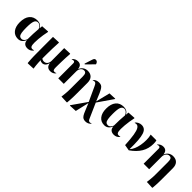

<svg xmlns="http://www.w3.org/2000/svg" viewBox="248 -2231 3888 3888"><g transform="rotate(45 2191.5 -287.5)"><path d="M254 14Q156 14 100 -57.5Q44 -129 44 -252Q44 -386 104 -459Q164 -532 274 -532Q324 -532 360 -510.5Q396 -489 413 -449H415L422 -515L581 -525L588 -518Q575 -460 565.5 -397.5Q556 -335 551 -276.5Q546 -218 546 -171Q546 -102 560 -74.5Q574 -47 608 -47Q627 -47 646 -55L651 -47Q604 14 527 14Q471 14 439 -14.5Q407 -43 404 -96H401Q357 14 254 14ZM308 -37Q336 -37 360 -59Q384 -81 399 -120Q399 -282 412 -425Q397 -464 369.5 -488Q342 -512 312 -512Q258 -512 236 -458Q214 -404 214 -270Q214 -180 222.5 -129.5Q231 -79 251.5 -58Q272 -37 308 -37Z M749 222 742 216Q737 161 734.5 116.5Q732 72 731.5 31Q731 -10 731 -55Q731 -82 730.5 -130.5Q730 -179 730 -237.5Q730 -296 730 -352.5Q730 -409 730 -453.5Q730 -498 730 -518L890 -525L898 -518Q892 -428 890 -341.5Q888 -255 887.5 -182Q887 -109 887 -58Q911 -34 953 -34Q998 -34 1025.5 -68Q1053 -102 1053 -159Q1053 -179 1052.5 -214.5Q1052 -250 1052 -293Q1052 -336 1051.5 -379.5Q1051 -423 1051 -459.5Q1051 -496 1051 -518L1212 -525L1220 -518Q1215 -464 1212.5 -404Q1210 -344 1208.5 -287.5Q1207 -231 1206.5 -186.5Q1206 -142 1206 -119Q1206 -72 1216 -54.5Q1226 -37 1253 -37Q1264 -37 1274 -40Q1284 -43 1294 -48L1299 -41Q1254 14 1180 14Q1078 14 1061 -95H1059Q1047 -42 1018 -14Q989 14 949 14Q910 14 889 -7H887Q887 21 889.5 59.5Q892 98 896 139Q900 180 906 215Z M1863 222 1706 215Q1713 158 1717 119.5Q1721 81 1722.5 45Q1724 9 1724 -40V-373Q1724 -433 1708.5 -458.5Q1693 -484 1656 -484Q1614 -484 1585.5 -447.5Q1557 -411 1557 -357V0H1399V-429Q1399 -474 1362 -474Q1341 -474 1322 -463L1317 -470Q1366 -528 1439 -528Q1539 -528 1550 -416L1552 -417Q1572 -471 1615 -501.5Q1658 -532 1716 -532Q1795 -532 1838.5 -486Q1882 -440 1882 -355V-50Q1882 5 1881 48Q1880 91 1877.5 130.5Q1875 170 1871 216ZM1579 -579 1565 -586 1618 -752Q1627 -781 1639.5 -793Q1652 -805 1672 -805Q1719 -805 1737 -747V-739Z M2402 230Q2366 230 2340.5 217Q2315 204 2294.5 172Q2274 140 2252 84L2186 -75H2184L2117 216L1958 224L1952 217L2173 -99L2031 -407Q2013 -446 1999 -460.5Q1985 -475 1964 -475Q1940 -475 1923 -464L1918 -471Q1964 -526 2045 -526Q2083 -526 2108 -514Q2133 -502 2154 -471Q2175 -440 2202 -380L2271 -215H2273L2348 -518L2503 -525L2509 -518L2283 -190L2416 111Q2432 152 2445 165.5Q2458 179 2480 179Q2500 179 2519 168L2524 175Q2477 230 2402 230Z M2727 14Q2629 14 2573 -57.5Q2517 -129 2517 -252Q2517 -386 2577 -459Q2637 -532 2747 -532Q2797 -532 2833 -510.5Q2869 -489 2886 -449H2888L2895 -515L3054 -525L3061 -518Q3048 -460 3038.5 -397.5Q3029 -335 3024 -276.5Q3019 -218 3019 -171Q3019 -102 3033 -74.5Q3047 -47 3081 -47Q3100 -47 3119 -55L3124 -47Q3077 14 3000 14Q2944 14 2912 -14.5Q2880 -43 2877 -96H2874Q2830 14 2727 14ZM2781 -37Q2809 -37 2833 -59Q2857 -81 2872 -120Q2872 -282 2885 -425Q2870 -464 2842.5 -488Q2815 -512 2785 -512Q2731 -512 2709 -458Q2687 -404 2687 -270Q2687 -180 2695.5 -129.5Q2704 -79 2724.5 -58Q2745 -37 2781 -37Z M3439 21 3312 -1Q3303 -171 3286.5 -272.5Q3270 -374 3242.5 -419Q3215 -464 3173 -464Q3154 -464 3134 -456L3129 -464Q3152 -493 3187.5 -510.5Q3223 -528 3262 -528Q3313 -528 3347.5 -501Q3382 -474 3401.5 -414.5Q3421 -355 3428.5 -255.5Q3436 -156 3434 -11H3437Q3471 -46 3495 -102.5Q3519 -159 3532 -229.5Q3545 -300 3545 -379Q3545 -419 3540.5 -455.5Q3536 -492 3528 -518H3687L3694 -512Q3702 -481 3702 -425Q3702 -290 3637 -180.5Q3572 -71 3439 21Z M4308 222 4151 215Q4158 158 4162 119.5Q4166 81 4167.5 45Q4169 9 4169 -40V-373Q4169 -433 4153.5 -458.5Q4138 -484 4101 -484Q4059 -484 4030.5 -447.5Q4002 -411 4002 -357V0H3844V-429Q3844 -474 3807 -474Q3786 -474 3767 -463L3762 -470Q3811 -528 3884 -528Q3984 -528 3995 -416L3997 -417Q4017 -471 4060 -501.5Q4103 -532 4161 -532Q4240 -532 4283.5 -486Q4327 -440 4327 -355V-50Q4327 5 4326 48Q4325 91 4322.5 130.5Q4320 170 4316 216Z"/></g></svg>

Font: Literata 72pt
Style: Bold
Weight: 700
Designer: Latin by Veronika Burian and Jose Scaglione. Greek by Irene Vlachou. Cyrillic by Vera Evstafieva.
Foundry: TypeTogether
Version: Version 3.002